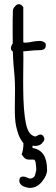

<svg xmlns="http://www.w3.org/2000/svg" viewBox="-20 -685 269 918"><path d="M50.3 -652.3 48.3 -650.9C43.5 -644.5 40 -637.2 41.5 -624.5C40.5 -602.1 40.5 -574.2 40.5 -543.9C40.5 -521.5 40.5 -497.6 41 -477.5C36.6 -472.2 32.2 -461.9 32.2 -455.1C32.2 -448.7 34.7 -441.9 41.5 -438.5C43 -387.2 45.9 -358.9 49.3 -323.7C51.3 -301.8 51.8 -278.3 51.8 -256.8C51.8 -239.3 51.3 -222.2 51.3 -206.1C51.3 -193.8 50.8 -181.6 50.8 -169.9C50.8 -134.8 52.2 -105 56.6 -83.5C65.4 -46.9 69.8 -29.8 91.8 0H92.3C91.8 22 88.9 40 83.5 53.2C94.7 71.3 104 78.1 118.2 78.1H143.1C145.5 80.6 147.9 83.5 149.4 86.4L148.9 85.9C150.4 90.3 151.9 100.1 152.3 111.3C153.8 120.1 154.3 129.4 150.4 140.6C147 151.4 148.9 152.8 143.1 160.2C137.2 166 128.4 168.9 126 168.9C120.6 168.9 114.7 166.5 109.4 164.1C103 161.1 97.7 159.2 91.8 159.2C78.1 159.2 72.3 166 72.3 179.2C72.3 190.4 79.6 199.7 90.8 205.6C101.6 210 113.3 213.4 123 213.4C145.5 213.4 164.6 203.1 180.7 183.6C196.8 163.6 205.1 145.5 205.1 127.9C205.1 64 182.1 29.8 135.3 22.5C135.3 19 135.3 15.1 135.7 11.2C140.1 12.2 144.5 12.7 149.4 12.7C161.1 12.7 171.4 9.3 179.7 1.5L180.7 -0.5C187 -6.8 195.8 -15.6 190.4 -28.3C180.7 -48.8 167 -41.5 154.8 -34.7C152.3 -33.2 149.9 -32.2 148.9 -32.2C112.3 -39.6 104.5 -84 98.6 -126C91.8 -177.2 90.8 -239.3 90.8 -297.4C90.8 -318.4 91.3 -339.4 91.3 -360.4C91.3 -375.5 91.8 -391.1 91.8 -405.8C91.8 -417.5 91.3 -428.2 91.3 -439.5C97.7 -440.4 98.1 -440.4 107.9 -440.9L144.5 -444.3H144C148.4 -444.8 153.8 -444.8 158.7 -444.8C180.7 -444.8 204.1 -444.8 198.2 -477.1C190.9 -485.8 180.7 -489.3 168.9 -489.3C156.7 -489.3 145 -487.3 133.3 -485.4C121.6 -482.9 110.8 -481 102.5 -481C98.1 -481 93.8 -481.4 91.3 -482.9V-651.4C84 -660.6 77.6 -665 70.3 -665C63.5 -665 56.6 -661.6 51.3 -653.8Z"/></svg>

Font: Amatic Mod Bold ONEptTWO
Style: Bold
Weight: 700
Designer: David Occhino Design
Foundry: David Occhino Design
Version: Version 1.2